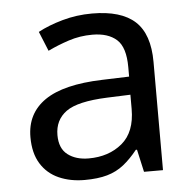

<svg xmlns="http://www.w3.org/2000/svg" viewBox="-45 -590 651 645"><g transform="rotate(-5 280.5 -267.5)"><path d="M288 -545Q386 -545 433 -502Q480 -459 480 -365V0H416L399 -76H395Q372 -47 347.5 -27.5Q323 -8 291.5 1Q260 10 215 10Q167 10 128.5 -7Q90 -24 68 -59.5Q46 -95 46 -149Q46 -229 109 -272.5Q172 -316 303 -320L394 -323V-355Q394 -422 365 -448Q336 -474 283 -474Q241 -474 203 -461.5Q165 -449 132 -433L105 -499Q140 -518 188 -531.5Q236 -545 288 -545ZM314 -259Q214 -255 175.5 -227Q137 -199 137 -148Q137 -103 164.5 -82Q192 -61 235 -61Q303 -61 348 -98.5Q393 -136 393 -214V-262Z"/></g></svg>

Font: lgurmukhi15
Style: Book
Weight: 400
Designer: Jelle Bosma - Monotype Design Team
Foundry: Monotype Imaging Inc.
Version: Version 2.003